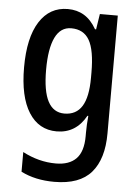

<svg xmlns="http://www.w3.org/2000/svg" viewBox="-55 -593 627 875"><g transform="rotate(5 258.5 -155.0)"><path d="M220 -550Q262 -550 294.5 -530.5Q327 -511 351 -469H356L367 -540H449V-1Q449 116 395.5 178Q342 240 226 240Q139 240 74 207V117Q148 156 226 156Q287 156 319 123.5Q351 91 351 20V4Q351 -11 352 -33Q353 -55 355 -73H351Q305 10 217 10Q135 10 89.5 -62Q44 -134 44 -268Q44 -404 90.5 -477Q137 -550 220 -550ZM243 -464Q194 -464 169.5 -413.5Q145 -363 145 -266Q145 -168 170 -121Q195 -74 245 -74Q299 -74 325.5 -116.5Q352 -159 352 -247V-271Q352 -373 326 -418.5Q300 -464 243 -464Z"/></g></svg>

Font: Noto Sans Arabic UI Cn Md
Style: Regular
Weight: 500
Width: 3
Designer: Monotype Design Team, Nadine Chahine and Nizar Qandah
Foundry: Monotype Imaging Inc.
Version: Version 2.010; ttfautohint (v1.8.4.7-5d5b)